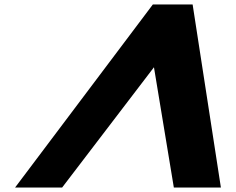

<svg xmlns="http://www.w3.org/2000/svg" viewBox="-20 -845 1063 865"><path d="M847.8 -825H668.7L47.8 0H259.8L673.6 -542L763.2 0H975.2Z"/></svg>

Font: Hussar
Style: BdSuprExtOblThree
Weight: 700
Foundry: Cannot Into Space Fonts
Version: Version 2.00